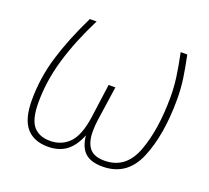

<svg xmlns="http://www.w3.org/2000/svg" viewBox="-119 -830 1077 989"><g transform="rotate(20 420.0 -336.0)"><path d="M75 -188Q75 -310 110.5 -427.5Q146 -545 213 -682H250Q183 -549 147 -428Q111 -307 111 -188Q111 -96 142.5 -59Q174 -22 234 -22Q296 -22 337.5 -63.5Q379 -105 394 -206L420 -396H457L429 -203Q425 -175 425 -143Q425 -85 449.5 -53.5Q474 -22 532 -22Q649 -22 695 -145Q741 -268 741 -448Q741 -501 733.5 -555Q726 -609 711 -682H747Q762 -611 769.5 -557.5Q777 -504 777 -447Q777 -251 722 -120.5Q667 10 533 10Q469 10 437 -19.5Q405 -49 399 -112Q373 -48 333 -19Q293 10 234 10Q156 10 115.5 -37.5Q75 -85 75 -188Z"/></g></svg>

Font: FiraGO UltraLight
Style: Italic
Weight: 200
Italic angle: -8°
Designer: bBox Type GmbH
Foundry: bBox Type GmbH
Version: Version 1.001